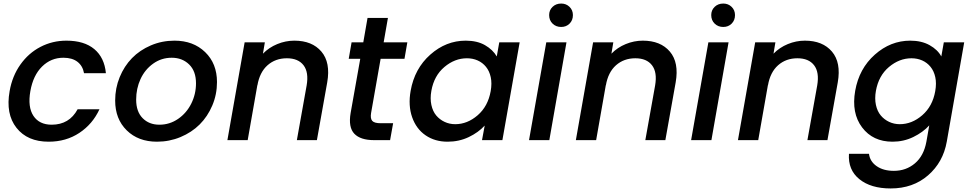

<svg xmlns="http://www.w3.org/2000/svg" viewBox="-20 -789 5478 1081"><path d="M34.2 -275.9Q48.8 -360.4 94.7 -425.3Q140.6 -490.2 208 -525.1Q275.4 -560.1 354 -560.1Q454.1 -560.1 511 -512.5Q567.9 -464.8 576.2 -377H453.1Q445.8 -418 416.3 -440.9Q386.7 -463.9 336.9 -463.9Q267.1 -463.9 216.8 -414.3Q166.5 -364.7 150.9 -275.9Q135.3 -186.5 168.2 -136.7Q201.2 -86.9 271 -86.9Q370.1 -86.9 417 -173.8H540Q501.5 -90.3 426.8 -40.8Q352.1 8.8 253.9 8.8Q134.3 8.8 72.8 -69.3Q11.2 -147.5 34.2 -275.9Z M1201.7 -327.1Q1201.7 -257.3 1175.3 -195.1Q1148.9 -132.8 1104 -88.1Q1059.1 -43.5 996.3 -17.3Q933.6 8.8 863.8 8.8Q758.3 8.8 693.4 -55.2Q628.4 -119.1 628.4 -223.1Q628.4 -292.5 653.8 -354.5Q679.2 -416.5 723.1 -461.7Q767.1 -506.8 829.3 -533.4Q891.6 -560.1 962.4 -560.1Q1068.4 -560.1 1135 -495.6Q1201.7 -431.2 1201.7 -327.1ZM746.6 -228Q746.6 -160.6 783 -123.8Q819.3 -86.9 877.4 -86.9Q935.1 -86.9 982.7 -119.6Q1030.3 -152.3 1056.9 -205.8Q1083.5 -259.3 1083.5 -319.8Q1083.5 -388.7 1044.7 -426.3Q1005.9 -463.9 946.8 -463.9Q888.7 -463.9 842.3 -430.7Q795.9 -397.5 771.2 -344Q746.6 -290.5 746.6 -228Z M1651.4 0 1706.5 -308.1Q1719.2 -382.3 1689 -421.6Q1658.7 -460.9 1595.2 -460.9Q1530.8 -460.9 1486.3 -421.6Q1441.9 -382.3 1429.2 -308.1V-311L1374.5 0H1260.3L1357.4 -550.8H1471.2L1460.4 -486.8Q1494.1 -521.5 1541 -540.8Q1587.9 -560.1 1637.2 -560.1Q1737.3 -560.1 1789.6 -498.5Q1841.8 -437 1822.3 -325.2L1764.2 0Z M1954.1 -152.8 2008.3 -458H1943.4L1959.5 -550.8H2025.4L2049.3 -688H2164.1L2140.1 -550.8H2273.4L2257.3 -458H2123L2069.3 -152.8Q2064 -121.6 2075.9 -108.4Q2087.9 -95.2 2123 -95.2H2193.4L2176.3 0H2086.4Q2009.3 0 1974.9 -36.1Q1940.4 -72.3 1954.1 -152.8Z M2292 -277.8Q2314 -402.8 2402.6 -481.4Q2491.2 -560.1 2602.1 -560.1Q2666.5 -560.1 2710.7 -534.7Q2754.9 -509.3 2776.9 -471.2L2791 -550.8H2905.8L2808.6 0H2693.8L2709 -82Q2673.3 -43 2618.9 -17.1Q2564.5 8.8 2500 8.8Q2428.7 8.8 2376.2 -27.1Q2323.7 -63 2300.5 -128.9Q2277.3 -194.8 2292 -277.8ZM2742.7 -275.9Q2750.5 -320.3 2742.9 -354.7Q2735.4 -389.2 2716.1 -412.8Q2696.8 -436.5 2669.2 -448.7Q2641.6 -460.9 2608.9 -460.9Q2540.5 -460.9 2482.2 -411.9Q2423.8 -362.8 2408.7 -277.8Q2400.9 -234.4 2408.7 -198.2Q2416.5 -162.1 2436 -138.9Q2455.6 -115.7 2483.2 -102.8Q2510.7 -89.8 2543 -89.8Q2611.3 -89.8 2669.4 -140.1Q2727.5 -190.4 2742.7 -275.9Z M2958.5 0 3055.7 -550.8H3169.4L3072.8 0ZM3139.6 -637.2Q3110.4 -637.2 3091.1 -656Q3071.8 -674.8 3071.8 -704.1Q3071.8 -731.9 3091.1 -750.5Q3110.4 -769 3139.6 -769Q3167.5 -769 3186.5 -750.5Q3205.6 -731.9 3205.6 -704.1Q3205.6 -674.8 3186.8 -656Q3168 -637.2 3139.6 -637.2Z M3613.3 0 3668.5 -308.1Q3681.2 -382.3 3650.9 -421.6Q3620.6 -460.9 3557.1 -460.9Q3492.7 -460.9 3448.2 -421.6Q3403.8 -382.3 3391.1 -308.1V-311L3336.4 0H3222.2L3319.3 -550.8H3433.1L3422.4 -486.8Q3456.1 -521.5 3502.9 -540.8Q3549.8 -560.1 3599.1 -560.1Q3699.2 -560.1 3751.5 -498.5Q3803.7 -437 3784.2 -325.2L3726.1 0Z M3871.1 0 3968.3 -550.8H4082L3985.4 0ZM4052.2 -637.2Q4022.9 -637.2 4003.7 -656Q3984.4 -674.8 3984.4 -704.1Q3984.4 -731.9 4003.7 -750.5Q4022.9 -769 4052.2 -769Q4080.1 -769 4099.1 -750.5Q4118.2 -731.9 4118.2 -704.1Q4118.2 -674.8 4099.4 -656Q4080.6 -637.2 4052.2 -637.2Z M4525.9 0 4581.1 -308.1Q4593.8 -382.3 4563.5 -421.6Q4533.2 -460.9 4469.7 -460.9Q4405.3 -460.9 4360.8 -421.6Q4316.4 -382.3 4303.7 -308.1V-311L4249 0H4134.8L4231.9 -550.8H4345.7L4335 -486.8Q4368.7 -521.5 4415.5 -540.8Q4462.4 -560.1 4511.7 -560.1Q4611.8 -560.1 4664.1 -498.5Q4716.3 -437 4696.8 -325.2L4638.7 0Z M4794.9 -277.8Q4816.9 -402.8 4905.5 -481.4Q4994.1 -560.1 5105 -560.1Q5168.5 -560.1 5213.9 -534.7Q5259.3 -509.3 5279.8 -471.2L5293.9 -550.8H5408.7L5310.5 8.8Q5290 124.5 5205.1 198.2Q5120.1 272 4994.6 272Q4882.8 272 4818.4 219.7Q4753.9 167.5 4759.8 77.1H4872.6Q4877.9 120.1 4915.8 146.5Q4953.6 172.9 5012.7 172.9Q5081.5 172.9 5131.3 130.6Q5181.2 88.4 5195.8 8.8L5211.9 -83Q5176.3 -43.9 5122.1 -17.6Q5067.9 8.8 5004.9 8.8Q4894.5 8.8 4833.7 -71.8Q4772.9 -152.3 4794.9 -277.8ZM5245.6 -275.9Q5253.4 -320.3 5245.8 -354.7Q5238.3 -389.2 5219 -412.8Q5199.7 -436.5 5172.1 -448.7Q5144.5 -460.9 5111.8 -460.9Q5043.5 -460.9 4985.1 -411.9Q4926.8 -362.8 4911.6 -277.8Q4903.8 -234.4 4911.6 -198.2Q4919.4 -162.1 4939 -138.9Q4958.5 -115.7 4986.1 -102.8Q5013.7 -89.8 5045.9 -89.8Q5114.3 -89.8 5172.4 -140.1Q5230.5 -190.4 5245.6 -275.9Z"/></svg>

Font: SVN-Poppins Medium
Style: Italic
Weight: 500
Italic angle: -10°
Designer: Ninad Kale (Devanagari), Jonny Pinhorn (Latin)
Foundry: Indian Type Foundry
Version: Version 3.002 2017